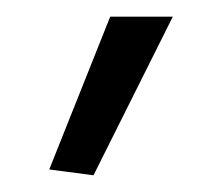

<svg xmlns="http://www.w3.org/2000/svg" viewBox="-20 -820 257 230"><path d="M39 -617 112 -800H187L92 -610Z"/></svg>

Font: Encode Sans Compressed
Style: Regular
Weight: 400
Designer: Pablo Impallari, Andres Torresi
Foundry: Pablo Impallari, Andres Torresi
Version: Version 1.000; ttfautohint (v1.00) -l 8 -r 50 -G 200 -x 14 -